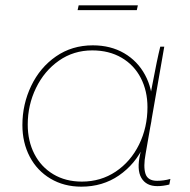

<svg xmlns="http://www.w3.org/2000/svg" viewBox="-20 -695 711 720"><path d="M506 -119 520 -178 544 -339Q548 -358 551 -376Q569 -472 581 -520H596L526 -118Q517 -70 525.5 -43.5Q534 -17 569 -17Q594 -17 619 -24L615 -3Q591 3 570 3Q528 3 510 -28Q492 -59 506 -119ZM552 -297Q552 -218 519.5 -148.5Q487 -79 426 -37Q365 5 285 5Q220 5 169.5 -25Q119 -55 91.5 -107.5Q64 -160 64 -226Q64 -304 97 -373Q130 -442 190 -483.5Q250 -525 328 -525Q395 -525 445.5 -495.5Q496 -466 524 -414Q552 -362 552 -297ZM84 -228Q84 -166 109 -117.5Q134 -69 180 -41.5Q226 -14 287 -14Q358 -14 414 -51.5Q470 -89 501.5 -153Q533 -217 533 -293Q533 -354 508 -402.5Q483 -451 436 -478.5Q389 -506 326 -506Q256 -506 201 -467.5Q146 -429 115 -365Q84 -301 84 -228ZM275 -675H497L493 -657H271Z"/></svg>

Font: Fixel Italic Variable Display Thin
Style: Italic
Weight: 100
Italic angle: -10°
Designer: AlfaBravo + MacPaw
Foundry: Kyrylo Tkachov, Marchela Mozhyna, Serhii Makarenko, Maria Weinstein, Zakhar Kryvoshyya
Version: Version 1.210;Glyphs 3.2 (3217)